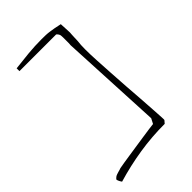

<svg xmlns="http://www.w3.org/2000/svg" viewBox="-232 -791 943 943"><g transform="rotate(-45 240.0 -319.0)"><path d="M20.5 41Q20.5 40 25.4 35.6Q30.3 31.2 33.2 29.3Q35.2 28.3 41 25.9Q46.9 23.4 53.2 22Q59.6 20.5 65.4 18.6Q71.3 16.6 74.2 15.6Q83 13.7 104.5 10.3Q126 6.8 152.3 2.9Q178.7 -1 207.5 -5.4Q236.3 -9.8 262.7 -13.7Q289.1 -17.6 309.6 -20.5Q330.1 -23.4 340.8 -24.4L354.5 -50.8L328.1 -585Q328.1 -585.9 328.6 -589.8Q329.1 -593.8 329.1 -599.1Q329.1 -604.5 329.1 -609.4V-626Q329.1 -630.9 329.1 -636.7Q329.1 -642.6 328.6 -647Q328.1 -651.4 328.1 -652.3Q328.1 -656.2 322.8 -664.1Q317.4 -671.9 314.5 -671.9H60.5V-691.4Q108.4 -697.3 154.8 -701.7Q201.2 -706.1 249 -706.1Q265.6 -706.1 278.3 -705.6Q291 -705.1 304.2 -703.1Q317.4 -701.2 332 -698.7Q346.7 -696.3 367.2 -691.4Q367.2 -689.5 367.7 -680.7Q368.2 -671.9 368.7 -662.1Q369.1 -652.3 369.6 -644Q370.1 -635.7 370.1 -630.9Q370.1 -626 369.1 -616.2L368.2 -596.7Q368.2 -587.9 367.7 -580.6Q367.2 -573.2 367.2 -571.3Q364.3 -552.7 364.3 -518.6Q364.3 -484.4 366.7 -441.4Q369.1 -398.4 372.1 -348.6Q375 -298.8 378.4 -250Q381.8 -201.2 385.3 -156.2Q388.7 -111.3 390.6 -76.2Q392.6 -41 394 -20Q395.5 1 393.6 2L381.8 15.6Q292 15.6 205.1 29.3Q118.2 43 33.2 68.4Q32.2 67.4 29.8 63.5Q27.3 59.6 25.4 55.7Q23.4 51.8 22 47.9Q20.5 43.9 20.5 41Z"/></g></svg>

Font: The Girl Next Door
Style: Regular
Weight: 400
Designer: Kimberly Geswein
Foundry: Kimberly Geswein
Version: Version 1.002 2010